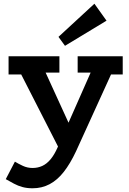

<svg xmlns="http://www.w3.org/2000/svg" viewBox="-20 -773 694 1031"><path d="M155 238Q125 238 101 231.5Q77 225 55.5 213.5Q34 202 11 189L60 95Q78 106 102.5 117.5Q127 129 155 129Q183 129 207 118Q231 107 251.5 82.5Q272 58 290 17L498 -454H613L388 40Q357 106 322.5 150Q288 194 246.5 216Q205 238 155 238ZM312 54 72 -416H210L396 -9ZM26 -373V-471H299V-383H135L132 -373ZM397 -383V-471H639V-373H537L534 -383ZM329 -527 294 -575 487 -753 552 -662Z"/></svg>

Font: BioRhyme ExtraBold
Style: Bold
Weight: 700
Version: Version 1.600;gftools[0.9.33]